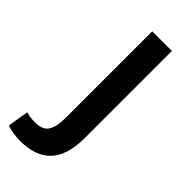

<svg xmlns="http://www.w3.org/2000/svg" viewBox="-297 -565 795 795"><g transform="rotate(45 100.0 -168.0)"><path d="M8 186Q-5 186 -28 183Q-51 180 -68 173L-53 81Q-30 88 -1 88Q44 88 60 62Q76 36 76 -14V-522H191V-13Q191 88 146 137Q101 186 8 186Z"/></g></svg>

Font: Ubuntu Sans SemiBold
Style: Regular
Weight: 600
Designer: Dalton Maag Ltd
Foundry: Dalton Maag Ltd
Version: Version 1.006; ttfautohint (v1.8.4.7-5d5b)